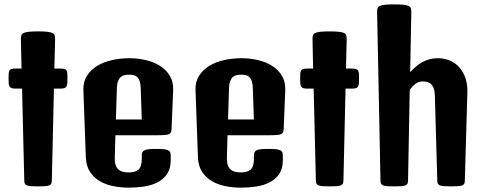

<svg xmlns="http://www.w3.org/2000/svg" viewBox="-20 -862 2231 888"><path d="M82 -452.1H54.7Q42 -452.1 34.9 -454.1Q27.8 -456.1 24.4 -461.4Q21 -466.8 20.3 -476.3Q19.5 -485.8 19.5 -501Q19.5 -514.6 20.3 -523.2Q21 -531.7 24.4 -536.6Q27.8 -541.5 34.9 -543.2Q42 -544.9 54.7 -544.9H79.6L76.7 -681.2Q76.7 -691.4 78.9 -698.5Q81.1 -705.6 89.4 -709.5Q97.7 -713.4 113.5 -715.1Q129.4 -716.8 155.8 -716.8Q182.1 -716.8 198 -715.1Q213.9 -713.4 222.2 -709.5Q230.5 -705.6 232.7 -698.5Q234.9 -691.4 234.9 -681.2L231.4 -544.9H256.8Q269.5 -544.9 276.6 -543.2Q283.7 -541.5 287.1 -536.6Q290.5 -531.7 291.3 -523.2Q292 -514.6 292 -501Q292 -485.8 291.3 -476.3Q290.5 -466.8 287.1 -461.4Q283.7 -456.1 276.6 -454.1Q269.5 -452.1 256.8 -452.1H229.5L219.7 -27.8Q219.7 -18.6 217.3 -13.2Q214.8 -7.8 208 -4.9Q201.2 -2 188.7 -1Q176.3 0 155.8 0Q135.3 0 122.8 -1Q110.4 -2 103.8 -4.9Q97.2 -7.8 94.7 -13.2Q92.3 -18.6 92.3 -27.8Z M365.7 -444.3Q364.3 -483.4 382.1 -511.5Q399.9 -539.6 429.9 -557.6Q460 -575.7 498.8 -584.2Q537.6 -592.8 578.1 -592.8Q616.7 -592.8 653.8 -584.2Q690.9 -575.7 719.7 -557.6Q748.5 -539.6 765.4 -511.5Q782.2 -483.4 780.8 -444.3L773.4 -264.2Q772.9 -254.9 770.3 -249.5Q767.6 -244.1 760.3 -241.2Q752.9 -238.3 739.5 -237.3Q726.1 -236.3 704.1 -236.3H513.7L510.7 -130.9Q510.3 -112.3 514.4 -99.6Q518.6 -86.9 526.9 -79.1Q535.2 -71.3 547.4 -67.9Q559.6 -64.5 575.2 -64.5Q606.4 -64.5 621.1 -78.1Q635.7 -91.8 635.7 -126.5V-141.6Q635.7 -150.9 638.2 -157Q640.6 -163.1 647.7 -166.7Q654.8 -170.4 668 -171.9Q681.2 -173.3 703.1 -173.3Q724.6 -173.3 737.8 -171.9Q751 -170.4 758.1 -166.7Q765.1 -163.1 767.3 -157.2Q769.5 -151.4 769.5 -142.1V-120.6Q769.5 -82 752.9 -57.6Q736.3 -33.2 709.2 -19Q682.1 -4.9 647.2 0.5Q612.3 5.9 575.7 5.9Q538.6 5.9 503.4 -1.2Q468.3 -8.3 440.7 -24.7Q413.1 -41 395.8 -67.9Q378.4 -94.7 377 -134.8ZM635.7 -309.6 630.9 -452.6Q630.4 -473.1 626.2 -485.8Q622.1 -498.5 615 -505.4Q607.9 -512.2 598.4 -514.4Q588.9 -516.6 578.1 -516.6Q565.9 -516.6 555.7 -514.4Q545.4 -512.2 537.8 -505.4Q530.3 -498.5 525.6 -485.8Q521 -473.1 520.5 -452.6L516.1 -309.6Z M884.3 -444.3Q882.8 -483.4 900.6 -511.5Q918.5 -539.6 948.5 -557.6Q978.5 -575.7 1017.3 -584.2Q1056.2 -592.8 1096.7 -592.8Q1135.3 -592.8 1172.4 -584.2Q1209.5 -575.7 1238.3 -557.6Q1267.1 -539.6 1283.9 -511.5Q1300.8 -483.4 1299.3 -444.3L1292 -264.2Q1291.5 -254.9 1288.8 -249.5Q1286.1 -244.1 1278.8 -241.2Q1271.5 -238.3 1258.1 -237.3Q1244.6 -236.3 1222.7 -236.3H1032.2L1029.3 -130.9Q1028.8 -112.3 1033 -99.6Q1037.1 -86.9 1045.4 -79.1Q1053.7 -71.3 1065.9 -67.9Q1078.1 -64.5 1093.8 -64.5Q1125 -64.5 1139.6 -78.1Q1154.3 -91.8 1154.3 -126.5V-141.6Q1154.3 -150.9 1156.7 -157Q1159.2 -163.1 1166.3 -166.7Q1173.3 -170.4 1186.5 -171.9Q1199.7 -173.3 1221.7 -173.3Q1243.2 -173.3 1256.3 -171.9Q1269.5 -170.4 1276.6 -166.7Q1283.7 -163.1 1285.9 -157.2Q1288.1 -151.4 1288.1 -142.1V-120.6Q1288.1 -82 1271.5 -57.6Q1254.9 -33.2 1227.8 -19Q1200.7 -4.9 1165.8 0.5Q1130.9 5.9 1094.2 5.9Q1057.1 5.9 1022 -1.2Q986.8 -8.3 959.2 -24.7Q931.6 -41 914.3 -67.9Q897 -94.7 895.5 -134.8ZM1154.3 -309.6 1149.4 -452.6Q1148.9 -473.1 1144.8 -485.8Q1140.6 -498.5 1133.5 -505.4Q1126.5 -512.2 1116.9 -514.4Q1107.4 -516.6 1096.7 -516.6Q1084.5 -516.6 1074.2 -514.4Q1064 -512.2 1056.4 -505.4Q1048.8 -498.5 1044.2 -485.8Q1039.6 -473.1 1039.1 -452.6L1034.7 -309.6Z M1430.7 -452.1H1403.3Q1390.6 -452.1 1383.5 -454.1Q1376.5 -456.1 1373 -461.4Q1369.6 -466.8 1368.9 -476.3Q1368.2 -485.8 1368.2 -501Q1368.2 -514.6 1368.9 -523.2Q1369.6 -531.7 1373 -536.6Q1376.5 -541.5 1383.5 -543.2Q1390.6 -544.9 1403.3 -544.9H1428.2L1425.3 -681.2Q1425.3 -691.4 1427.5 -698.5Q1429.7 -705.6 1438 -709.5Q1446.3 -713.4 1462.2 -715.1Q1478 -716.8 1504.4 -716.8Q1530.8 -716.8 1546.6 -715.1Q1562.5 -713.4 1570.8 -709.5Q1579.1 -705.6 1581.3 -698.5Q1583.5 -691.4 1583.5 -681.2L1580.1 -544.9H1605.5Q1618.2 -544.9 1625.2 -543.2Q1632.3 -541.5 1635.7 -536.6Q1639.2 -531.7 1639.9 -523.2Q1640.6 -514.6 1640.6 -501Q1640.6 -485.8 1639.9 -476.3Q1639.2 -466.8 1635.7 -461.4Q1632.3 -456.1 1625.2 -454.1Q1618.2 -452.1 1605.5 -452.1H1578.1L1568.4 -27.8Q1568.4 -18.6 1565.9 -13.2Q1563.5 -7.8 1556.6 -4.9Q1549.8 -2 1537.4 -1Q1524.9 0 1504.4 0Q1483.9 0 1471.4 -1Q1459 -2 1452.4 -4.9Q1445.8 -7.8 1443.4 -13.2Q1440.9 -18.6 1440.9 -27.8Z M1724.1 -806.2Q1724.1 -816.4 1726.3 -823.5Q1728.5 -830.6 1736.8 -834.5Q1745.1 -838.4 1761 -840.1Q1776.9 -841.8 1803.2 -841.8Q1829.6 -841.8 1845.5 -840.1Q1861.3 -838.4 1869.6 -834.5Q1877.9 -830.6 1880.1 -823.5Q1882.3 -816.4 1882.3 -806.2L1877 -528.3Q1890.1 -542.5 1903.8 -554.2Q1917.5 -565.9 1933.1 -574.5Q1948.7 -583 1966.3 -587.9Q1983.9 -592.8 2004.9 -592.8Q2034.7 -592.8 2060.3 -582Q2085.9 -571.3 2104.2 -550.8Q2122.6 -530.3 2132.6 -501Q2142.6 -471.7 2141.6 -434.6L2129.9 -27.8Q2129.9 -18.6 2127.4 -13.2Q2125 -7.8 2118.2 -4.9Q2111.3 -2 2098.9 -1Q2086.4 0 2065.9 0Q2045.4 0 2033 -1Q2020.5 -2 2013.9 -4.9Q2007.3 -7.8 2004.9 -13.2Q2002.4 -18.6 2002.4 -27.8L1991.2 -420.4Q1990.7 -439.5 1986.3 -452.1Q1981.9 -464.8 1974.6 -472.2Q1967.3 -479.5 1957.3 -482.4Q1947.3 -485.4 1935.5 -485.4Q1915.5 -485.4 1900.4 -473.4Q1885.3 -461.4 1875 -445.8L1867.2 -27.8Q1867.2 -18.6 1864.7 -13.2Q1862.3 -7.8 1855.5 -4.9Q1848.6 -2 1836.2 -1Q1823.7 0 1803.2 0Q1782.7 0 1770.3 -1Q1757.8 -2 1751.2 -4.9Q1744.6 -7.8 1742.2 -13.2Q1739.7 -18.6 1739.7 -27.8Z"/></svg>

Font: Denk One
Style: Regular
Weight: 400
Designer: Irina Smirnova
Foundry: Irina Smirnova
Version: Version 1.002